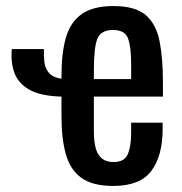

<svg xmlns="http://www.w3.org/2000/svg" viewBox="-20 -606 601 634"><path d="M354 8Q286 8 249 -18.5Q212 -45 197.5 -96.5Q183 -148 183 -223V-287Q114 -289 77.5 -309.5Q41 -330 28 -364.5Q15 -399 19 -444H125Q124 -423 126.5 -401.5Q129 -380 142 -365Q155 -350 183 -346V-355Q183 -432 198 -483Q213 -534 250.5 -560Q288 -586 354 -586Q427 -586 461.5 -556Q496 -526 507 -469.5Q518 -413 518 -334V-287H290V-171Q290 -119 305.5 -95Q321 -71 355 -71Q391 -71 402 -97Q413 -123 413 -166V-201H517V-179Q517 -92 480 -42Q443 8 354 8ZM290 -345H413V-397Q413 -450 403 -478.5Q393 -507 353 -507Q314 -507 302 -479Q290 -451 290 -376Z"/></svg>

Font: Oswald
Style: Regular
Weight: 400
Designer: Vernon Adams
Foundry: Vernon Adams
Version: Version 4.103; ttfautohint (v1.8.3)